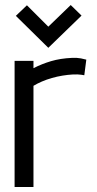

<svg xmlns="http://www.w3.org/2000/svg" viewBox="-20 -743 387 763"><path d="M304 -681 261 -723 172 -637 87 -722 43 -680 172 -553ZM315 -444 323 -506Q317 -508 301.5 -511Q286 -514 266 -513Q220 -511 183 -500Q146 -489 113 -472V-501H38V0H113V-402Q128 -411 146.5 -419Q165 -427 186 -433Q207 -439 228.5 -442.5Q250 -446 269 -447Q290 -448 302.5 -446Q315 -444 315 -444Z"/></svg>

Font: Advent Pro Medium
Style: Regular
Weight: 500
Designer: VivaRado, Andreas Kalpakidis
Foundry: VivaRado, Andreas Kalpakidis
Version: Version 3.000